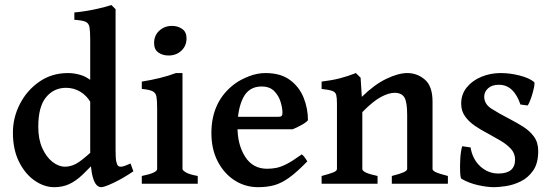

<svg xmlns="http://www.w3.org/2000/svg" viewBox="-20 -736 2212 769"><path d="M514.2 -49.8Q472.2 -21.5 435.1 -3.9Q397.9 13.7 385.7 13.7Q341.3 13.7 341.3 -136.7V-577.6Q341.3 -611.3 338.4 -627.4Q335.4 -643.6 322 -649.2Q308.6 -654.8 277.8 -656.7V-686Q325.7 -690.9 364 -699.5Q402.3 -708 426.3 -715.8L442.9 -699.2V-134.3Q442.9 -101.6 445.8 -88.6Q448.7 -75.7 453.6 -71.3Q458.5 -67.4 468 -68.6Q477.5 -69.8 502.9 -81.1ZM375 -103.5Q338.9 -63 311.5 -37.1Q284.2 -11.2 257.6 1.2Q231 13.7 196.8 13.7Q157.2 13.7 119.1 -12.5Q81.1 -38.6 56.4 -87.6Q31.7 -136.7 31.7 -205.1Q31.7 -265.1 59.8 -319.8Q87.9 -374.5 137.7 -408.9Q187.5 -443.4 252.4 -443.4Q279.8 -443.4 307.9 -434.1Q335.9 -424.8 371.6 -391.1Q371.6 -363.3 365.5 -347.7Q359.4 -332 344.7 -323.2Q328.6 -352.1 302.5 -368.2Q276.4 -384.3 244.1 -384.3Q195.8 -384.3 164.6 -346.7Q133.3 -309.1 133.3 -228Q133.3 -178.2 149.4 -142.6Q165.5 -106.9 190.2 -87.6Q214.8 -68.4 240.2 -68.4Q269.5 -68.4 296.4 -87.2Q323.2 -106 355.5 -137.2Q361.3 -134.3 367.7 -120.6Q374 -106.9 375 -103.5Z M727.1 -582.5Q727.1 -552.2 706.5 -533Q686 -513.7 655.3 -513.7Q630.9 -513.7 614 -525.9Q597.2 -538.1 597.2 -563.5Q597.2 -594.2 618.2 -613.3Q639.2 -632.3 668.9 -632.3Q692.4 -632.3 709.7 -620.1Q727.1 -607.9 727.1 -582.5ZM547.9 0V-31.2Q609.4 -43.5 609.4 -59.1V-301.3Q609.4 -333 606.7 -348.6Q604 -364.3 591.1 -370.6Q578.1 -377 547.9 -379.9V-409.2Q585 -415 619.9 -423.6Q654.8 -432.1 684.6 -443.4H710.9V-59.1Q710.9 -53.7 724.9 -45.4Q738.8 -37.1 772 -31.2V0Z M1213.4 -254.4Q1205.6 -245.1 1186.3 -234.6Q1167 -224.1 1152.3 -218.3H878.9L879.4 -268.1H1093.8Q1104 -268.1 1107.7 -271.5Q1111.3 -274.9 1111.3 -284.7Q1111.3 -302.7 1104 -327.4Q1096.7 -352.1 1078.6 -370.8Q1060.5 -389.6 1027.8 -389.6Q977.1 -389.6 954.1 -344.7Q931.2 -299.8 931.2 -227.1Q931.2 -156.2 961.9 -108.2Q992.7 -60.1 1049.8 -60.1Q1068.8 -60.1 1087.2 -63.7Q1105.5 -67.4 1129.2 -79.6Q1152.8 -91.8 1188.5 -117.7Q1194.3 -114.3 1201.7 -104Q1209 -93.8 1210.9 -89.8Q1168.9 -46.4 1137.9 -24.2Q1106.9 -2 1077.9 5.9Q1048.8 13.7 1013.7 13.7Q962.4 13.7 919.9 -13.4Q877.4 -40.5 852.1 -89.4Q826.7 -138.2 826.7 -203.1Q826.7 -332 922.4 -401.9Q945.8 -418.5 978.3 -430.9Q1010.7 -443.4 1043.5 -443.4Q1103.5 -443.4 1140.9 -416Q1178.2 -388.7 1195.8 -345.5Q1213.4 -302.2 1213.4 -254.4Z M1549.3 0V-31.2Q1582.5 -39.6 1596.7 -46.1Q1610.8 -52.7 1610.8 -59.1V-275.9Q1610.8 -327.6 1599.6 -345.9Q1588.4 -364.3 1560.5 -364.3Q1537.6 -364.3 1506.3 -347.9Q1475.1 -331.5 1431.2 -287.1V-59.1Q1431.2 -43.9 1492.2 -31.2V0H1268.1V-31.2Q1298.3 -39.1 1314 -45.2Q1329.6 -51.3 1329.6 -59.1V-320.3Q1329.6 -344.2 1326.7 -355.7Q1323.7 -367.2 1311 -371.8Q1298.3 -376.5 1268.1 -379.9V-409.2Q1309.1 -414.1 1341.3 -422.4Q1373.5 -430.7 1405.3 -443.4L1424.3 -424.8L1429.2 -348.1Q1479.5 -397.5 1527.6 -420.4Q1575.7 -443.4 1611.3 -443.4Q1650.9 -443.4 1681.6 -417.2Q1712.4 -391.1 1712.4 -328.6V-59.1Q1712.4 -52.7 1725.1 -46.6Q1737.8 -40.5 1773.9 -31.2V0Z M2135.7 -130.9Q2135.7 -82 2115.5 -53Q2095.2 -23.9 2065.7 -9.5Q2036.1 4.9 2006.8 9.3Q1977.5 13.7 1959 13.7Q1931.2 13.7 1894.8 5.6Q1858.4 -2.4 1828.1 -20Q1824.2 -22.5 1823 -46.1Q1821.8 -69.8 1823.5 -99.6Q1825.2 -129.4 1831.1 -150.4L1864.7 -145.5Q1872.6 -98.1 1903.8 -69.6Q1935.1 -41 1976.1 -41Q2043 -41 2043 -96.7Q2043 -121.1 2026.9 -139.2Q2010.7 -157.2 1985.6 -172.1Q1960.4 -187 1932.6 -202.1Q1906.7 -215.3 1882.6 -231.7Q1858.4 -248 1842.8 -269.8Q1827.1 -291.5 1827.1 -320.8Q1827.1 -358.9 1849.9 -386.5Q1872.6 -414.1 1908.7 -428.7Q1944.8 -443.4 1984.9 -443.4Q2022 -443.4 2060.3 -433.8Q2098.6 -424.3 2119.1 -407.7Q2122.6 -404.8 2118.7 -385.3Q2114.7 -365.7 2107.4 -344.2Q2100.1 -322.8 2093.3 -313.5L2064.5 -317.4Q2037.6 -396.5 1978.5 -396.5Q1950.2 -396.5 1934.8 -382.3Q1919.4 -368.2 1919.4 -349.1Q1919.4 -319.3 1948.2 -300.8Q1977.1 -282.2 2023.4 -258.3Q2049.8 -244.6 2075.7 -228.3Q2101.6 -211.9 2118.7 -188.7Q2135.7 -165.5 2135.7 -130.9Z"/></svg>

Font: Namdhinggo SemiBold
Style: Regular
Weight: 600
Designer: Victor Gaultney
Foundry: SIL International
Version: Version 3.001